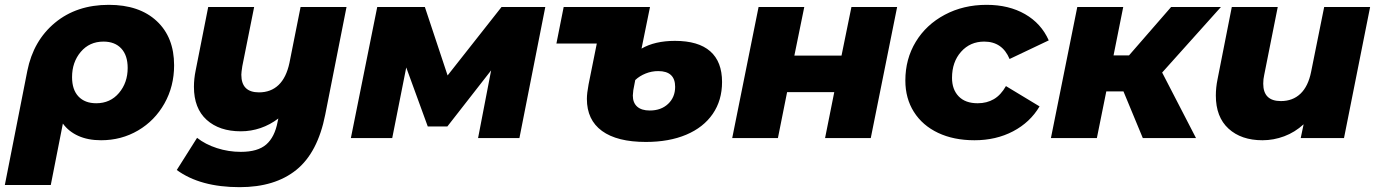

<svg xmlns="http://www.w3.org/2000/svg" viewBox="-65 -571 5697 794"><path d="M655 -301Q655 -214 615 -143Q575 -72 506 -31.5Q437 9 353 9Q299 9 259 -9Q219 -27 195 -60L145 194H-45L48 -278Q73 -403 162.5 -477Q252 -551 385 -551Q511 -551 583 -484Q655 -417 655 -301ZM463 -290Q463 -342 436.5 -370.5Q410 -399 363 -399Q305 -399 269 -356.5Q233 -314 233 -252Q233 -200 259.5 -172Q286 -144 333 -144Q391 -144 427 -186.5Q463 -229 463 -290Z M1368 -542 1280 -97Q1249 60 1160.5 131.5Q1072 203 926 203Q763 203 666 132L750 -1Q784 26 832 41.5Q880 57 931 57Q1001 57 1036 26.5Q1071 -4 1083 -67L1086 -81Q1052 -55 1012.5 -41.5Q973 -28 931 -28Q842 -28 789.5 -75.5Q737 -123 737 -212Q737 -245 744 -279L796 -542H986L937 -297Q933 -271 933 -262Q933 -189 1006 -189Q1055 -189 1087 -219.5Q1119 -250 1132 -311L1178 -542Z M2190 -542 2083 0H1912L1966 -280L1785 -48H1704L1615 -292L1557 0H1386L1495 -542H1692L1786 -259L2009 -542Z M2921 -232Q2921 -156 2882.5 -100Q2844 -44 2773 -14Q2702 16 2606 16Q2487 16 2424.5 -29.5Q2362 -75 2362 -162Q2362 -185 2369 -222L2403 -391H2236L2266 -542H2623L2588 -370Q2643 -402 2726 -402Q2823 -402 2872 -359Q2921 -316 2921 -232ZM2727 -212Q2727 -277 2657 -277Q2630 -277 2605 -267Q2580 -257 2562 -240L2554 -198Q2552 -182 2552 -176Q2552 -146 2570 -130Q2588 -114 2622 -114Q2669 -114 2698 -141.5Q2727 -169 2727 -212Z M3072 -542H3261L3220 -341H3415L3456 -542H3645L3536 0H3347L3385 -190H3190L3152 0H2963Z M3679 -238Q3679 -327 3722 -398Q3765 -469 3842 -510Q3919 -551 4015 -551Q4107 -551 4174 -512.5Q4241 -474 4272 -404L4110 -327Q4080 -399 4005 -399Q3947 -399 3909.5 -357Q3872 -315 3872 -249Q3872 -201 3899.5 -172.5Q3927 -144 3978 -144Q4016 -144 4045 -161Q4074 -178 4095 -215L4234 -131Q4195 -65 4124.5 -28Q4054 9 3965 9Q3879 9 3814.5 -21.5Q3750 -52 3714.5 -108Q3679 -164 3679 -238Z M4741 -271 4881 0H4661L4581 -193H4510L4471 0H4281L4390 -542H4580L4540 -342H4604L4778 -542H4984Z M5601 -542 5493 0H5314L5326 -57Q5290 -24 5246 -7.5Q5202 9 5156 9Q5068 9 5015.5 -39Q4963 -87 4963 -176Q4963 -209 4970 -243L5029 -542H5219L5163 -261Q5159 -244 5159 -225Q5159 -153 5232 -153Q5281 -153 5313 -183.5Q5345 -214 5357 -274L5411 -542Z"/></svg>

Font: Montserrat Alternates ExtraBold
Style: Italic
Weight: 800
Italic angle: -11.3°
Designer: Julieta Ulanovsky
Foundry: Julieta Ulanovsky
Version: Version 7.200